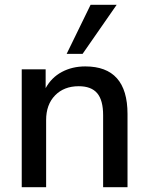

<svg xmlns="http://www.w3.org/2000/svg" viewBox="-20 -775 616 795"><path d="M508 -303V0H407V-298Q407 -360 382.5 -389Q358 -418 306 -418Q245 -418 208 -380Q171 -342 171 -278V0H70V-488H169V-410Q193 -454 236 -477Q279 -500 333 -500Q508 -500 508 -303ZM322 -552H256L355 -755H463Z"/></svg>

Font: wassup Sans
Style: Medium
Weight: 600
Version: Version 2.001